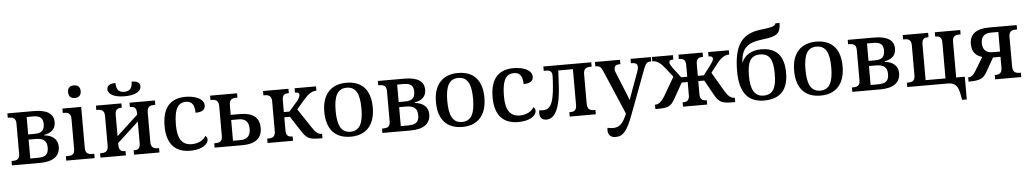

<svg xmlns="http://www.w3.org/2000/svg" viewBox="-46 -1246 10566 1972"><g transform="rotate(-5 5237.0 -260.0)"><path d="M34 0H325C463 0 530 -56 530 -149C530 -227 475 -270 391 -278V-283C456 -294 510 -327 510 -404C510 -489 446 -536 305 -536H34V-491H45C84 -491 118 -482 118 -424V-111C118 -53 84 -45 45 -45H34ZM228 -302V-482H295C368 -482 396 -453 396 -396C396 -332 369 -302 295 -302ZM228 -54V-249H297C374 -249 416 -225 416 -151C416 -75 381 -54 300 -54Z M739 -633C774 -633 804 -651 804 -698C804 -746 774 -763 739 -763C702 -763 674 -746 674 -698C674 -651 702 -633 739 -633ZM594 0H887V-45H868C828 -45 795 -54 795 -115V-536H601V-491H612C651 -491 685 -482 685 -424V-111C685 -53 651 -45 612 -45H594Z M1250 -606C1356 -606 1420 -640 1420 -694C1420 -731 1390 -750 1333 -750C1333 -685 1309 -652 1250 -652C1192 -652 1167 -685 1167 -750C1110 -750 1079 -730 1079 -694C1079 -640 1144 -606 1250 -606ZM947 0H1209V-45H1204C1169 -45 1141 -54 1141 -114V-133L1361 -336V-114C1361 -54 1333 -45 1298 -45H1293V0H1555V-45H1544C1505 -45 1471 -54 1471 -114V-422C1471 -482 1505 -491 1544 -491H1555V-536H1293V-491H1298C1333 -491 1361 -482 1361 -422V-407L1141 -204V-422C1141 -482 1169 -491 1204 -491H1209V-536H947V-491H958C997 -491 1031 -482 1031 -422V-114C1031 -54 997 -45 958 -45H947Z M1872 10C1998 10 2059 -43 2059 -90C2059 -107 2051 -120 2040 -129C2016 -86 1962 -56 1895 -56C1792 -56 1748 -126 1748 -266C1748 -444 1796 -495 1872 -495C1941 -495 1960 -440 1960 -374C2031 -374 2060 -398 2060 -443C2060 -509 1971 -546 1872 -546C1735 -546 1631 -477 1631 -265C1631 -67 1730 10 1872 10Z M2124 0H2409C2530 0 2613 -44 2613 -161C2613 -282 2530 -321 2409 -321H2318V-422C2318 -481 2350 -491 2388 -491H2402V-536H2124V-491H2135C2174 -491 2208 -481 2208 -422V-114C2208 -52 2174 -45 2135 -45H2124ZM2318 -54V-268H2397C2461 -268 2499 -235 2499 -161C2499 -88 2461 -54 2397 -54Z M2670 0H2932V-45H2927C2892 -45 2864 -54 2864 -114V-248H2922L3021 -95C3076 -11 3101 0 3221 0H3236V-45H3232C3191 -45 3164 -75 3131 -126L3004 -317L3078 -404C3129 -463 3166 -492 3216 -492V-536H2995V-491C3025 -491 3039 -484 3039 -465C3039 -449 3033 -431 3000 -392L2922 -302H2864V-422C2864 -481 2890 -491 2927 -491H2932V-536H2670V-491H2681C2719 -491 2754 -482 2754 -422V-114C2754 -53 2718 -45 2681 -45H2670Z M3528 10C3681 10 3778 -84 3778 -269C3778 -453 3688 -546 3528 -546C3376 -546 3278 -453 3278 -269C3278 -84 3369 10 3528 10ZM3528 -41C3431 -41 3395 -122 3395 -269C3395 -416 3431 -495 3528 -495C3626 -495 3661 -416 3661 -269C3661 -122 3626 -41 3528 -41Z M3854 0H4145C4283 0 4350 -56 4350 -149C4350 -227 4295 -270 4211 -278V-283C4276 -294 4330 -327 4330 -404C4330 -489 4266 -536 4125 -536H3854V-491H3865C3904 -491 3938 -482 3938 -424V-111C3938 -53 3904 -45 3865 -45H3854ZM4048 -302V-482H4115C4188 -482 4216 -453 4216 -396C4216 -332 4189 -302 4115 -302ZM4048 -54V-249H4117C4194 -249 4236 -225 4236 -151C4236 -75 4201 -54 4120 -54Z M4679 10C4832 10 4929 -84 4929 -269C4929 -453 4839 -546 4679 -546C4527 -546 4429 -453 4429 -269C4429 -84 4520 10 4679 10ZM4679 -41C4582 -41 4546 -122 4546 -269C4546 -416 4582 -495 4679 -495C4777 -495 4812 -416 4812 -269C4812 -122 4777 -41 4679 -41Z M5254 10C5380 10 5441 -43 5441 -90C5441 -107 5433 -120 5422 -129C5398 -86 5344 -56 5277 -56C5174 -56 5130 -126 5130 -266C5130 -444 5178 -495 5254 -495C5323 -495 5342 -440 5342 -374C5413 -374 5442 -398 5442 -443C5442 -509 5353 -546 5254 -546C5117 -546 5013 -477 5013 -265C5013 -67 5112 10 5254 10Z M5546 10C5636 10 5689 -103 5701 -326L5709 -482H5860V-115C5860 -54 5831 -45 5794 -45H5785V0H6054V-45H6043C6004 -45 5970 -54 5970 -115V-421C5970 -482 6004 -491 6043 -491H6054V-536H5560V-491H5587C5627 -491 5646 -476 5646 -431C5646 -407 5643 -367 5641 -335C5627 -137 5588 -88 5513 -88C5502 -88 5491 -89 5478 -91C5477 -82 5476 -72 5476 -62C5476 -20 5496 10 5546 10Z M6237 250C6318 250 6359 194 6419 34L6587 -414C6611 -478 6625 -491 6660 -491H6668V-536H6459V-491H6468C6507 -491 6527 -478 6527 -446C6527 -435 6523 -417 6517 -401L6447 -210C6438 -183 6427 -155 6413 -114C6397 -159 6382 -197 6369 -227L6295 -408C6290 -422 6287 -434 6287 -446C6287 -477 6305 -491 6342 -491H6350V-536H6092V-491H6095C6134 -491 6150 -479 6167 -439L6363 20L6352 45C6316 126 6278 156 6218 156C6201 156 6182 153 6161 149C6160 157 6159 164 6159 172C6159 222 6186 250 6237 250Z M6668 0H6682C6801 0 6828 -10 6875 -95L6961 -248H7023V-114C7023 -54 6993 -45 6958 -45H6953V0H7202V-45H7197C7162 -45 7132 -54 7132 -114V-248H7194L7279 -95C7327 -10 7358 0 7477 0H7491V-45H7487C7448 -45 7418 -75 7388 -126L7274 -321L7338 -404C7384 -464 7422 -492 7472 -492V-536H7259V-491C7289 -491 7302 -484 7302 -464C7302 -449 7293 -433 7263 -392L7194 -302H7132V-422C7132 -481 7160 -491 7197 -491H7202V-536H6953V-491H6958C6995 -491 7023 -481 7023 -422V-302H6961L6892 -392C6862 -433 6853 -449 6853 -464C6853 -484 6866 -491 6896 -491V-536H6679V-492C6728 -492 6766 -463 6812 -404L6881 -315L6771 -126C6740 -75 6711 -45 6672 -45H6668Z M7788 10C7960 10 8038 -84 8038 -254C8038 -428 7961 -517 7801 -517C7699 -517 7628 -466 7604 -401H7600C7610 -537 7659 -597 7823 -616C7983 -634 8012 -663 8016 -770H7973C7968 -743 7941 -732 7810 -717C7616 -694 7538 -572 7538 -313C7538 -93 7624 10 7788 10ZM7788 -41C7695 -41 7655 -116 7655 -254C7655 -394 7686 -465 7788 -465C7889 -465 7921 -394 7921 -254C7921 -116 7889 -41 7788 -41Z M8372 10C8525 10 8622 -84 8622 -269C8622 -453 8532 -546 8372 -546C8220 -546 8122 -453 8122 -269C8122 -84 8213 10 8372 10ZM8372 -41C8275 -41 8239 -122 8239 -269C8239 -416 8275 -495 8372 -495C8470 -495 8505 -416 8505 -269C8505 -122 8470 -41 8372 -41Z M8698 0H8989C9127 0 9194 -56 9194 -149C9194 -227 9139 -270 9055 -278V-283C9120 -294 9174 -327 9174 -404C9174 -489 9110 -536 8969 -536H8698V-491H8709C8748 -491 8782 -482 8782 -424V-111C8782 -53 8748 -45 8709 -45H8698ZM8892 -302V-482H8959C9032 -482 9060 -453 9060 -396C9060 -332 9033 -302 8959 -302ZM8892 -54V-249H8961C9038 -249 9080 -225 9080 -151C9080 -75 9045 -54 8964 -54Z M9815 180H9863V-54H9774V-422C9774 -484 9808 -491 9847 -491H9858V-536H9596V-491H9601C9635 -491 9664 -484 9664 -422V-54H9459V-422C9459 -484 9488 -491 9522 -491H9527V-536H9265V-491H9276C9315 -491 9349 -484 9349 -422V-114C9349 -52 9315 -45 9276 -45H9265V0H9686C9761 0 9788 43 9801 109Z M9897 0C10017 0 10052 -20 10087 -82L10169 -226H10246V-114C10246 -55 10215 -45 10179 -45H10171V0H10440V-45H10429C10390 -45 10356 -55 10356 -114V-422C10356 -483 10390 -491 10429 -491H10440V-536H10157C10033 -536 9954 -492 9954 -382C9954 -299 9998 -258 10059 -241L9977 -105C9951 -63 9933 -45 9900 -45H9897ZM10170 -280C10106 -280 10067 -312 10067 -382C10067 -450 10105 -482 10170 -482H10246V-280Z"/></g></svg>

Font: Noto Serif Medium
Style: Regular
Weight: 500
Designer: Monotype Design Team
Foundry: Monotype Imaging Inc.
Version: Version 2.013